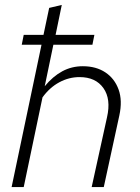

<svg xmlns="http://www.w3.org/2000/svg" viewBox="-20 -757 565 777"><path d="M27 0 148 -576H68L76 -616H156L179 -725L230 -737L205 -616H362L354 -576H196L161 -408Q194 -448 232 -468.5Q270 -489 315 -489Q369 -489 406.5 -464Q444 -439 460 -394.5Q476 -350 463 -290L400 0H351L413 -282Q430 -356 398.5 -400.5Q367 -445 302 -445Q259 -445 220 -424Q181 -403 152 -363L76 0Z"/></svg>

Font: Red Hat Text
Style: Italic
Weight: 300
Italic angle: -12°
Designer: Pentagram, MCKL
Foundry: Pentagram, MCKL
Version: Version 1.023